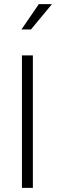

<svg xmlns="http://www.w3.org/2000/svg" viewBox="-20 -907 280 927"><path d="M138.7 -639.6V0H85.9V-639.6ZM83.5 -764.6 167.5 -887.2H231L129.4 -764.6Z"/></svg>

Font: Yantramanav Light
Style: Regular
Weight: 300
Version: Version 1.001;PS 1.0;hotconv 1.0.72;makeotf.lib2.5.5900; ttf